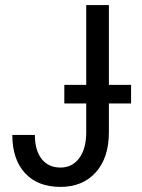

<svg xmlns="http://www.w3.org/2000/svg" viewBox="-20 -731 561 761"><path d="M321.8 -710.9H411.6V-207.5Q411.6 -105.5 359.6 -47.9Q307.6 9.8 219.7 9.8Q129.4 9.8 79.1 -44.9Q28.8 -99.6 28.8 -196.3H118.2Q118.2 -135.3 145 -101.1Q171.9 -66.9 219.7 -66.9Q266.1 -66.9 293.9 -104Q321.8 -141.1 321.8 -208ZM499.5 -320.8H234.9V-394.5H499.5Z"/></svg>

Font: Roboto Condensed
Style: Regular
Weight: 400
Designer: Google
Version: Version 2.001047; 2015